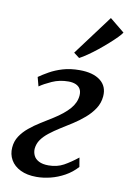

<svg xmlns="http://www.w3.org/2000/svg" viewBox="-95 -912 663 980"><g transform="rotate(10 237.0 -422.0)"><path d="M164.5 10Q115.5 10 81.2 -6.8Q47 -23.5 30.5 -52.5Q14 -81.5 17 -117Q19.5 -149.5 36.5 -175.5Q53.5 -201.5 79.8 -223.2Q106 -245 137 -264.2Q168 -283.5 198.5 -302.5Q250 -335 278.2 -367.2Q306.5 -399.5 309.5 -437Q311 -457.5 303.2 -471Q295.5 -484.5 279.8 -491.2Q264 -498 241.5 -498Q196 -498 157 -480.5Q118 -463 95 -446.5L82.5 -493.5Q104.5 -509 133.8 -525.5Q163 -542 201.2 -553.5Q239.5 -565 288 -565Q358 -565 395.8 -535.5Q433.5 -506 429 -453.5Q426 -418.5 407.2 -389.8Q388.5 -361 360.2 -336.8Q332 -312.5 300.2 -292.2Q268.5 -272 239.5 -254Q211 -236 187 -217.2Q163 -198.5 148.2 -177.5Q133.5 -156.5 131 -130Q130 -111.5 137.8 -95Q145.5 -78.5 164.8 -68.5Q184 -58.5 215 -58.5Q259 -58.5 293 -77.2Q327 -96 364 -125.5L372 -78Q344.5 -47.5 309.2 -28Q274 -8.5 236.5 0.8Q199 10 164.5 10ZM244.5 -648 398.5 -854.5 474.5 -792.5Q468.5 -782.5 451.8 -765.5Q435 -748.5 412 -728Q389 -707.5 363.8 -687.2Q338.5 -667 315 -650.8Q291.5 -634.5 274 -625.5Z"/></g></svg>

Font: Merriweather 24pt Medium
Style: Italic
Weight: 500
Italic angle: -7.8°
Version: Version 2.101